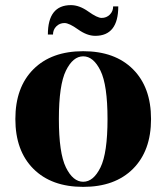

<svg xmlns="http://www.w3.org/2000/svg" viewBox="-20 -715 650 750"><path d="M237.5 -61Q265 -5 305 -5Q345 -5 372.5 -61Q400 -117 400 -250Q400 -383 372.5 -439Q345 -495 305 -495Q265 -495 237.5 -439Q210 -383 210 -250Q210 -117 237.5 -61ZM110.5 -444.5Q181 -515 305 -515Q429 -515 499.5 -444.5Q570 -374 570 -250Q570 -126 499.5 -55.5Q429 15 305 15Q181 15 110.5 -55.5Q40 -126 40 -250Q40 -374 110.5 -444.5ZM352 -575Q320 -575 285 -600Q250 -625 232 -625Q213 -625 200 -612Q187 -599 187 -580H167Q167 -695 257 -695Q290 -695 325 -670Q360 -645 377 -645Q396 -645 409 -658Q422 -671 422 -690H442Q442 -575 352 -575Z"/></svg>

Font: Yeseva One
Style: Regular
Weight: 400
Designer: Jovanny Lemonad
Foundry: Jovanny Lemonad
Version: Version 2.000